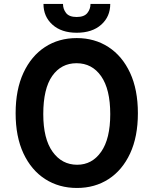

<svg xmlns="http://www.w3.org/2000/svg" viewBox="-20 -927 765 957"><path d="M667.3 -362.6Q667.3 -245.7 628.6 -162.3Q589.8 -78.8 521.3 -34.4Q452.8 9.9 363.6 9.9Q274.1 9.9 205.1 -34.4Q136 -78.8 96.9 -162.3Q57.9 -245.7 57.9 -362.6Q57.9 -480.1 96.8 -563.9Q135.7 -647.7 204.2 -692.5Q272.7 -737.2 362.6 -737.2Q451.7 -737.2 520.6 -692.5Q589.5 -647.7 628.4 -563.9Q667.3 -480.1 667.3 -362.6ZM529.5 -358Q529.5 -482.2 484.2 -547.1Q438.9 -611.9 361.5 -611.9Q285.2 -611.9 240.4 -548.5Q195.7 -485.1 195.7 -358Q195.7 -235.1 242.2 -170.5Q288.7 -105.8 364.7 -105.8Q438.9 -105.8 484.2 -170.5Q529.5 -235.1 529.5 -358ZM431.1 -907.3H529.5Q529.5 -844.1 484.6 -804Q439.6 -763.8 362.2 -763.8Q286.2 -763.8 241.5 -804Q196.7 -844.1 196.7 -907.3H294Q294 -881.7 309.5 -862Q324.9 -842.3 362.2 -842.3Q399.5 -842.3 415.3 -862Q431.1 -881.7 431.1 -907.3Z"/></svg>

Font: Interface
Style: Bold
Weight: 700
Designer: Rasmus Andersson
Foundry: rsms
Version: Version 1.8